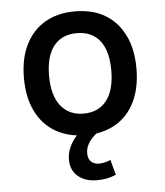

<svg xmlns="http://www.w3.org/2000/svg" viewBox="-51 -554 685 799"><g transform="rotate(-5 291.0 -154.0)"><path d="M292 9Q219 9 166 -22Q113 -53 84.5 -111Q56 -169 56 -250Q56 -330 84.5 -388Q113 -446 165.5 -477Q218 -508 291 -508Q365 -508 417 -477Q469 -446 497.5 -388Q526 -330 526 -250Q526 -169 498 -111Q470 -53 417.5 -22Q365 9 292 9ZM291 -81Q353 -81 387 -124.5Q421 -168 421 -250Q421 -332 387.5 -374.5Q354 -417 291 -417Q229 -417 195 -374.5Q161 -332 161 -250Q161 -168 195.5 -124.5Q230 -81 291 -81ZM323 200Q273 200 243 174.5Q213 149 213 105Q213 64 239.5 26Q266 -12 309 -37L346 0Q331 9 318.5 22.5Q306 36 298.5 51.5Q291 67 291 85Q291 109 304 120.5Q317 132 337 132Q349 132 360.5 129Q372 126 385 121L402 184Q384 192 365 196Q346 200 323 200Z"/></g></svg>

Font: Nunito Sans 7pt SemiCondensed SemiBold
Style: Regular
Weight: 600
Width: 4
Designer: Vernon Adams
Foundry: Vernon Adams
Version: Version 3.101;gftools[0.9.27]